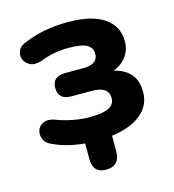

<svg xmlns="http://www.w3.org/2000/svg" viewBox="-98 -583 728 803"><g transform="rotate(-15 266.0 -182.0)"><path d="M265 137Q207 137 207 76V8Q171 5 138 -3Q105 -11 77 -24Q49 -34 39.5 -54Q30 -74 35.5 -93Q41 -112 60.5 -121.5Q80 -131 110 -121Q142 -108 181 -100.5Q220 -93 254 -93Q311 -93 337 -106Q363 -119 363 -147Q363 -197 292 -197H203Q146 -197 146 -248Q146 -298 203 -298H280Q345 -298 345 -344Q345 -369 322.5 -382.5Q300 -396 241 -396Q178 -396 121 -373Q90 -363 70 -372.5Q50 -382 43 -401Q36 -420 45 -439Q54 -458 82 -467Q164 -501 268 -501Q370 -501 424 -464.5Q478 -428 478 -362Q478 -325 457.5 -297Q437 -269 401 -255Q497 -232 497 -138Q497 -80 452 -42.5Q407 -5 324 6V76Q324 105 308.5 121Q293 137 265 137Z"/></g></svg>

Font: Chiron GoRound TC
Style: Bold
Weight: 700
Designer: Ryoko NISHIZUKA 西塚涼子 (kana, bopomofo & ideographs); Paul D. Hunt (Latin, Greek & Cyrillic); Sandoll Communications 산돌커뮤니
Foundry: Adobe
Version: Version 1.000;hotconv 1.1.1;makeotfexe 2.6.0